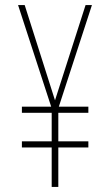

<svg xmlns="http://www.w3.org/2000/svg" viewBox="-20 -734 434 754"><path d="M196 -340 316 -714H341L211 -315H327V-291H209V-179H327V-155H209V0H183V-155H66V-179H183V-291H66V-315H181L51 -714H77Z"/></svg>

Font: Noto Sans Khmer ExtraCondensed Thin
Style: Regular
Weight: 250
Width: 2
Designer: Danh Hong and the Monotype Design Team
Foundry: Monotype Imaging Inc.
Version: Version 2.004